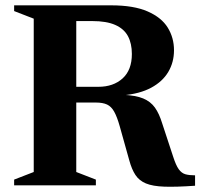

<svg xmlns="http://www.w3.org/2000/svg" viewBox="-20 -695 752 720"><path d="M349 -369.5Q405 -369.5 439.8 -401Q474.5 -432.5 474.5 -492.5Q474.5 -532 459.8 -559.5Q445 -587 412.2 -601.5Q379.5 -616 326 -616H137L166 -675H396.5Q481.5 -675 533.5 -652.2Q585.5 -629.5 609 -591.5Q632.5 -553.5 632.5 -506.5Q632.5 -461.5 611 -425.2Q589.5 -389 546.8 -366Q504 -343 440 -337.5V-339.5Q489 -337.5 517 -325.8Q545 -314 561 -291.5Q577 -269 588 -233L629 -108.5Q639.5 -75.5 650.2 -60.5Q661 -45.5 675.5 -41.5Q690 -37.5 711.5 -37.5V1.5Q641 6.5 596.8 5Q552.5 3.5 527 -7.2Q501.5 -18 487.8 -39Q474 -60 465 -93L429 -221.5Q419 -257 408.2 -276.2Q397.5 -295.5 381.5 -303Q365.5 -310.5 339 -310.5H161L131 -369.5ZM266 -675V-50L339.5 -21.5V0H33V-21.5L106.5 -50V-625L33 -653.5V-675Z"/></svg>

Font: Newsreader 24pt
Style: Bold
Weight: 700
Designer: Hugues Gentile
Foundry: Production Type
Version: Version 1.003